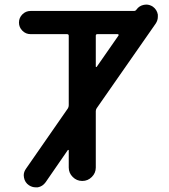

<svg xmlns="http://www.w3.org/2000/svg" viewBox="-20 -800 727 825"><path d="M391.6 -513.7Q391.6 -512.7 393.1 -512.2Q394.5 -511.7 395.5 -512.7L489.3 -647.5Q490.2 -649.4 489.3 -651.4Q488.3 -653.3 485.4 -653.3H398.4Q391.6 -653.3 391.6 -646.5ZM275.4 -154.3Q275.4 -155.3 273.9 -155.8Q272.5 -156.2 271.5 -155.3L175.8 -16.6Q163.1 1 142.6 4.9Q137.7 4.9 132.8 4.9Q118.2 4.9 104.5 -3.9Q86.9 -15.6 83 -37.1Q82 -42 82 -46.9Q82 -61.5 91.8 -75.2L271.5 -334Q275.4 -339.8 275.4 -347.7V-646.5Q275.4 -653.3 267.6 -653.3H111.3Q90.8 -653.3 76.2 -668Q61.5 -682.6 61.5 -703.1Q61.5 -723.6 76.2 -738.3Q90.8 -752.9 111.3 -752.9H555.7Q562.5 -752.9 566.4 -758.8Q578.1 -775.4 598.6 -779.3Q603.5 -780.3 608.4 -780.3Q623 -780.3 636.7 -771.5Q654.3 -758.8 658.2 -737.3Q658.2 -732.4 658.2 -727.5Q658.2 -712.9 649.4 -699.2L395.5 -335Q391.6 -329.1 391.6 -322.3V-80.1Q391.6 -56.6 374.5 -39.6Q357.4 -22.5 334 -22.5H333Q309.6 -22.5 292.5 -39.6Q275.4 -56.6 275.4 -80.1Z"/></svg>

Font: Gen Jyuu Gothic P Medium
Style: Regular
Weight: 500
Designer: [Source Han Sans]
Ryoko NISHIZUKA  (kana & ideographs); Paul D. Hunt (Latin, Greek & Cyrillic); Wenlong ZHANG  (bopomofo
Version: Version 1.002.20150607